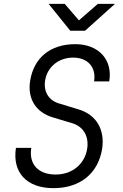

<svg xmlns="http://www.w3.org/2000/svg" viewBox="-20 -970 640 1000"><path d="M346 -810H423L579 -950H490L391 -864L317 -950H233ZM258 10C397 10 491 -66 512 -195C527 -295 482 -372 390 -400L285 -432C232 -449 206 -494 215 -551C226 -621 285 -670 361 -670C437 -670 482 -620 470 -546H549C568 -660 493 -740 372 -740C242 -740 156 -669 137 -549C122 -456 167 -385 254 -359L357 -328C416 -310 444 -258 434 -195C421 -115 356 -61 270 -61C180 -61 129 -114 143 -200H63C43 -71 120 10 258 10Z"/></svg>

Font: JetBrains Mono Light
Style: Italic
Weight: 336
Italic angle: -9°
Monospace: yes
Designer: Philipp Nurullin, Konstantin Bulenkov
Foundry: JetBrains
Version: Version 2.305